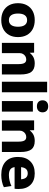

<svg xmlns="http://www.w3.org/2000/svg" viewBox="1130 -1918 797 3098"><g transform="rotate(90 1529.0 -368.5)"><path d="M304 10Q220 10 158.5 -23Q97 -56 64 -116.5Q31 -177 31 -260Q31 -343 64 -403.5Q97 -464 158.5 -497Q220 -530 304 -530Q388 -530 449.5 -497Q511 -464 544.5 -403.5Q578 -343 578 -260Q578 -177 544.5 -116.5Q511 -56 449.5 -23Q388 10 304 10ZM304 -113Q356 -113 383.5 -150.5Q411 -188 411 -260Q411 -332 383.5 -369.5Q356 -407 304 -407Q252 -407 225 -369.5Q198 -332 198 -260Q198 -188 225 -150.5Q252 -113 304 -113Z M671 0V-520H829L831 -450H833Q868 -493 908 -511.5Q948 -530 1003 -530Q1097 -530 1139 -476Q1181 -422 1181 -300V0H1014V-267Q1014 -333 996.5 -363Q979 -393 940 -393Q911 -393 888 -379Q865 -365 851 -341.5Q837 -318 837 -290V0Z M1298 0V-730H1468V0Z M1610 0V-500H1780V0ZM1695 -565Q1649 -565 1623.5 -589.5Q1598 -614 1598 -656Q1598 -698 1623.5 -722.5Q1649 -747 1695 -747Q1741 -747 1766.5 -722.5Q1792 -698 1792 -656Q1792 -614 1766.5 -589.5Q1741 -565 1695 -565Z M1922 0V-520H2080L2082 -450H2084Q2119 -493 2159 -511.5Q2199 -530 2254 -530Q2348 -530 2390 -476Q2432 -422 2432 -300V0H2265V-267Q2265 -333 2247.5 -363Q2230 -393 2191 -393Q2162 -393 2139 -379Q2116 -365 2102 -341.5Q2088 -318 2088 -290V0Z M2802 10Q2663 10 2587.5 -60Q2512 -130 2512 -260Q2512 -386 2582.5 -458Q2653 -530 2776 -530Q2896 -530 2962.5 -461.5Q3029 -393 3029 -270Q3029 -253 3028 -233Q3027 -213 3025 -205H2605V-310H2895L2874 -278Q2874 -350 2850 -383.5Q2826 -417 2776 -417Q2726 -417 2700.5 -382.5Q2675 -348 2675 -277V-227Q2675 -169 2706.5 -141Q2738 -113 2804 -113Q2849 -113 2897 -124.5Q2945 -136 2981 -154L3000 -32Q2963 -13 2911 -1.5Q2859 10 2802 10Z"/></g></svg>

Font: M PLUS 2 Thin ExtraBold
Style: Regular
Weight: 800
Version: Version 1.001